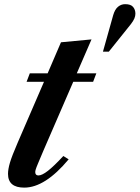

<svg xmlns="http://www.w3.org/2000/svg" viewBox="-20 -868 654 899"><path d="M93.5 10.5Q17.5 10.5 17.5 -54Q17.5 -75.5 26.5 -106.2Q35.5 -137 63 -200.5L186 -485H104.5L119.5 -524.5H203L265.5 -670L408.5 -683.5L339.5 -524.5H431L416 -485H323L183 -162Q166 -122 157.8 -102.2Q149.5 -82.5 147.2 -74.5Q145 -66.5 145 -62.5Q145 -46.5 160 -46.5Q176.5 -46.5 204.5 -68.2Q232.5 -90 276.5 -137.5L301.5 -122Q191 10.5 93.5 10.5ZM462 -626 510 -797Q518 -824.5 532.8 -836.5Q547.5 -848.5 566 -848.5Q592.5 -848.5 603.2 -835.5Q614 -822.5 614 -804Q614 -793 609.2 -781.5Q604.5 -770 592 -754L489.5 -626Z"/></svg>

Font: Libre Caslon Text SemiBold Italic
Style: Regular
Weight: 600
Italic angle: -22.583°
Designer: Pablo Impallari, Rodrigo Fuenzalida, Katja Schimmel
Foundry: Pablo Impallari, Rodrigo Fuenzalida
Version: Version 2.000